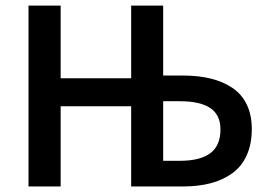

<svg xmlns="http://www.w3.org/2000/svg" viewBox="-20 -674 971 694"><path d="M83 0V-653.8H199.2V-391.1H454.1V-653.8H569.8V-400.9H642.1Q697.8 -400.9 742.2 -389.9Q786.6 -378.9 820.3 -356.2Q854 -333.5 872.1 -295.9Q890.1 -258.3 890.1 -208Q890.1 -153.3 871.8 -112.8Q853.5 -72.3 819.8 -47.9Q786.1 -23.4 741.5 -11.7Q696.8 0 641.1 0H454.1V-290H199.2V0ZM569.8 -92.8H630.9Q703.1 -92.8 740 -120.1Q776.9 -147.5 776.9 -206.1Q776.9 -258.3 740.5 -283.2Q704.1 -308.1 629.9 -308.1H569.8Z"/></svg>

Font: Toshiba Sans Medium
Style: Regular
Weight: 500
Designer: Paul D. Hunt
Foundry: Toshiba Corporation
Version: Version 2.020;PS 2.0;hotconv 1.0.86;makeotf.lib2.5.63406